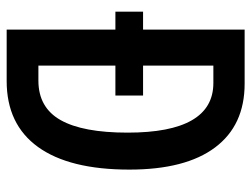

<svg xmlns="http://www.w3.org/2000/svg" viewBox="-109 -645 754 576"><g transform="rotate(90 268.0 -357.0)"><path d="M231 -713.9Q356 -713.9 422.4 -625.2Q488.8 -536.6 488.8 -368.2Q488.8 -188 420.9 -94Q353 0 223.1 0H68.8V-326.2H15.1V-409.2H68.8V-713.9ZM229 -620.1H176.8V-409.2H266.6V-326.2H176.8V-95.2H221.7Q302.7 -95.2 340.3 -161.9Q377.9 -228.5 377.9 -362.8Q377.9 -620.1 229 -620.1Z"/></g></svg>

Font: Open Sans Condensed SemiBold
Style: Regular
Weight: 600
Width: 3
Designer: Monotype Design Team
Foundry: Monotype Imaging Inc.
Version: Version 3.000; ttfautohint (v1.8.4)